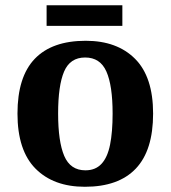

<svg xmlns="http://www.w3.org/2000/svg" viewBox="-20 -705 654 735"><path d="M304.9 10Q184.8 10 115.8 -59.6Q46.9 -129.2 46.9 -270.2Q46.9 -410.7 113 -479.8Q179.2 -548.9 308.1 -548.9Q428.2 -548.9 497.1 -479.8Q566.1 -410.7 566.1 -270.2Q566.1 -129.2 499.9 -59.6Q433.8 10 304.9 10ZM307 -53Q345.4 -53 368.4 -77.7Q391.5 -102.3 401.3 -150.9Q411.1 -199.6 411.1 -270.2Q411.1 -377.5 387.3 -431.2Q363.5 -484.9 305.9 -484.9Q248.4 -484.9 225.4 -431.2Q202.5 -377.5 202.5 -270.3Q202.5 -163.1 225.9 -108.1Q249.4 -53 307 -53ZM158.4 -606.1V-684.9H448.4V-606.1Z"/></svg>

Font: Noto Serif Khmer
Style: Regular
Weight: 400
Designer: Danh Hong and the Monotype Design Team
Foundry: Monotype Imaging Inc.
Version: Version 2.003